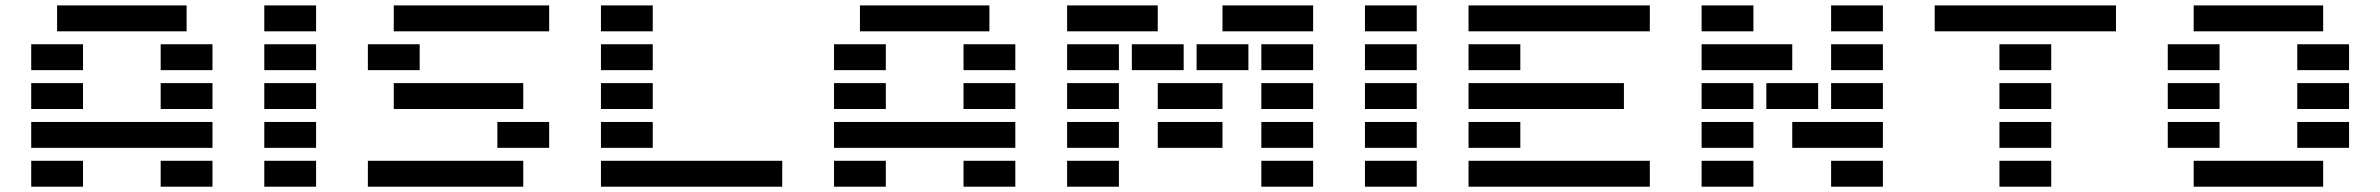

<svg xmlns="http://www.w3.org/2000/svg" viewBox="-20 -704 8976 724"><path d="M585.9 0V-97.7H781.2V0ZM683.6 -683.6V-585.9H195.3V-683.6ZM97.7 -439.5V-537.1H293V-439.5ZM585.9 -439.5V-537.1H781.2V-439.5ZM97.7 -293V-390.6H293V-293ZM585.9 -293V-390.6H781.2V-293ZM781.2 -244.1V-146.5H97.7V-244.1ZM97.7 0V-97.7H293V0Z M976.6 -585.9V-683.6H1171.9V-585.9ZM976.6 0V-97.7H1171.9V0ZM976.6 -146.5V-244.1H1171.9V-146.5ZM976.6 -293V-390.6H1171.9V-293ZM976.6 -439.5V-537.1H1171.9V-439.5Z M1367.2 0V-97.7H1953.1V0ZM1464.8 -585.9V-683.6H2050.8V-585.9ZM1367.2 -439.5V-537.1H1562.5V-439.5ZM1464.8 -293V-390.6H1953.1V-293ZM1855.5 -146.5V-244.1H2050.8V-146.5Z M2246.1 -585.9V-683.6H2441.4V-585.9ZM2246.1 -439.5V-537.1H2441.4V-439.5ZM2246.1 -293V-390.6H2441.4V-293ZM2246.1 -146.5V-244.1H2441.4V-146.5ZM2929.7 -97.7V0H2246.1V-97.7Z M3613.3 0V-97.7H3808.6V0ZM3710.9 -683.6V-585.9H3222.7V-683.6ZM3125 -439.5V-537.1H3320.3V-439.5ZM3613.3 -439.5V-537.1H3808.6V-439.5ZM3125 -293V-390.6H3320.3V-293ZM3613.3 -293V-390.6H3808.6V-293ZM3808.6 -244.1V-146.5H3125V-244.1ZM3125 0V-97.7H3320.3V0Z M4736.3 0V-97.7H4931.6V0ZM4736.3 -146.5V-244.1H4931.6V-146.5ZM4736.3 -293V-390.6H4931.6V-293ZM4736.3 -439.5V-537.1H4931.6V-439.5ZM4003.9 0V-97.7H4199.2V0ZM4003.9 -146.5V-244.1H4199.2V-146.5ZM4345.7 -146.5V-244.1H4589.8V-146.5ZM4003.9 -293V-390.6H4199.2V-293ZM4345.7 -293V-390.6H4589.8V-293ZM4492.2 -439.5V-537.1H4687.5V-439.5ZM4248 -439.5V-537.1H4443.4V-439.5ZM4003.9 -439.5V-537.1H4199.2V-439.5ZM4931.6 -683.6V-585.9H4589.8V-683.6ZM4345.7 -683.6V-585.9H4003.9V-683.6Z M5127 -585.9V-683.6H5322.3V-585.9ZM5127 0V-97.7H5322.3V0ZM5127 -146.5V-244.1H5322.3V-146.5ZM5127 -293V-390.6H5322.3V-293ZM5127 -439.5V-537.1H5322.3V-439.5Z M6201.2 -97.7V0H5517.6V-97.7ZM5517.6 -585.9V-683.6H6201.2V-585.9ZM5517.6 -439.5V-537.1H5712.9V-439.5ZM5517.6 -293V-390.6H6103.5V-293ZM5517.6 -146.5V-244.1H5712.9V-146.5Z M6396.5 -585.9V-683.6H6591.8V-585.9ZM6884.8 -585.9V-683.6H7080.1V-585.9ZM6396.5 -439.5V-537.1H6738.3V-439.5ZM6884.8 -439.5V-537.1H7080.1V-439.5ZM6396.5 -293V-390.6H6591.8V-293ZM6640.6 -293V-390.6H6835.9V-293ZM6884.8 -293V-390.6H7080.1V-293ZM6396.5 -146.5V-244.1H6591.8V-146.5ZM7080.1 -244.1V-146.5H6738.3V-244.1ZM6396.5 0V-97.7H6591.8V0ZM6884.8 0V-97.7H7080.1V0Z M7519.5 0V-97.7H7714.8V0ZM7275.4 -585.9V-683.6H7959V-585.9ZM7519.5 -439.5V-537.1H7714.8V-439.5ZM7519.5 -293V-390.6H7714.8V-293ZM7519.5 -146.5V-244.1H7714.8V-146.5Z M8252 0V-97.7H8740.2V0ZM8740.2 -683.6V-585.9H8252V-683.6ZM8154.3 -439.5V-537.1H8349.6V-439.5ZM8642.6 -439.5V-537.1H8837.9V-439.5ZM8154.3 -293V-390.6H8349.6V-293ZM8642.6 -293V-390.6H8837.9V-293ZM8154.3 -146.5V-244.1H8349.6V-146.5ZM8642.6 -146.5V-244.1H8837.9V-146.5Z"/></svg>

Font: Trigram
Style: Regular
Weight: 400
Designer: GGBotNet
Foundry: GGBotNet
Version: 1.05